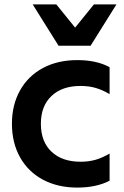

<svg xmlns="http://www.w3.org/2000/svg" viewBox="-20 -836 560 869"><path d="M34 -276Q34 -361 70.5 -426.5Q107 -492 174 -528Q241 -564 330 -564Q417 -564 476 -532V-410Q444 -429 413 -438Q382 -447 345 -447Q261 -447 213 -401.5Q165 -356 165 -276Q165 -195 213 -149.5Q261 -104 345 -104Q382 -104 413 -113Q444 -122 476 -141V-18Q416 13 330 13Q241 13 174 -23Q107 -59 70.5 -124.5Q34 -190 34 -276ZM128 -816H235L320 -711L405 -816H507L390 -629H245Z"/></svg>

Font: Application Semibold
Style: Regular
Weight: 600
Designer: Wei Huang
Foundry: Wei Huang
Version: Version 0.012